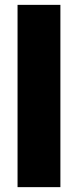

<svg xmlns="http://www.w3.org/2000/svg" viewBox="-20 -770 321 790"><path d="M228.5 0H52.2V-750H228.5Z"/></svg>

Font: Heebo Black
Style: Regular
Weight: 900
Designer: Oded Ezer
Foundry: Ezer Type House
Version: Version 3.100